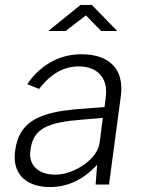

<svg xmlns="http://www.w3.org/2000/svg" viewBox="-20 -745 584 775"><path d="M388 -620H453L351 -725H305L175 -620H245L327 -683ZM181 10C253 10 316 -19 372 -80L366 0H420L468 -359C481 -463 425 -526 308 -526C212 -526 137 -475 90 -405L138 -386C184 -447 238 -477 298 -477C374 -477 417 -429 407 -354L402 -313L299 -305C130 -292 56 -250 41 -136C28 -45 84 10 181 10ZM204 -40C135 -40 93 -78 103 -140C114 -226 171 -251 310 -262L395 -269L382 -168C374 -103 279 -40 204 -40Z"/></svg>

Font: United Sans ExtraLight
Style: Italic
Weight: 200
Italic angle: -8°
Designer: Pablo Impallari, Rodrigo Fuenzalida (Modified by Dan O. Williams)
Version: Version 1.000;PS 001.000;hotconv 1.0.88;makeotf.lib2.5.64775